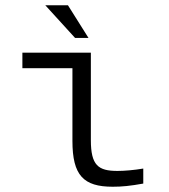

<svg xmlns="http://www.w3.org/2000/svg" viewBox="-20 -700 640 729"><path d="M426 -51C353 -51 325 -72 325 -168V-500H65V-441H255V-165C255 -34 297 9 408 9C443 9 474 6 524 -3V-60C488 -54 452 -51 426 -51ZM152 -680 265 -556H316L238 -680Z"/></svg>

Font: LT Wave Mono Light
Style: Regular
Weight: 300
Designer: Daniel Lyons
Version: Version 2.5 (Glyphs App)